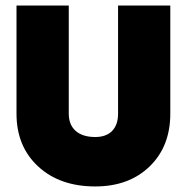

<svg xmlns="http://www.w3.org/2000/svg" viewBox="-20 -670 679 698"><path d="M40 -649.9H230V-256.8Q230 -216.3 255.1 -194.1Q280.3 -171.9 326.2 -171.9Q366.2 -171.9 387.7 -194.1Q409.2 -216.3 409.2 -256.8V-649.9H599.1V-256.8Q599.1 -137.7 523.9 -64.9Q448.7 7.8 326.2 7.8Q197.3 7.8 118.7 -64.9Q40 -137.7 40 -256.8Z"/></svg>

Font: Overused Grotesk Black
Style: Regular
Weight: 900
Version: Version 0.002